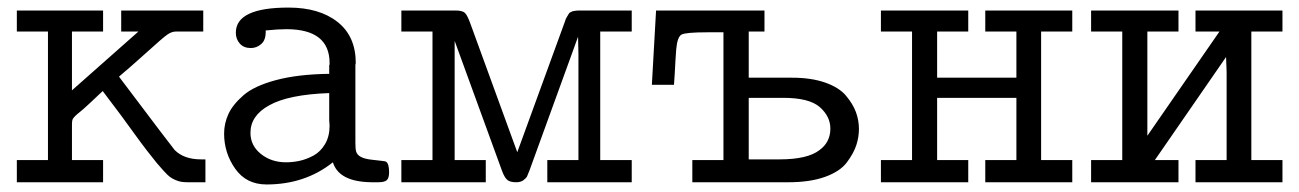

<svg xmlns="http://www.w3.org/2000/svg" viewBox="-20 -486 3465 512"><path d="M24.9 0V-59.1H107.9V-401.9H24.9V-458H254.9V-401.9H171.9V-245.1L349.1 -401.9H303.2V-458H522V-401.9H449.2Q438 -401.9 426.5 -394Q415 -386.2 367.2 -342.8Q327.1 -306.6 297.9 -282.2V-280.8Q441.9 -89.8 445.8 -85.9Q470.7 -61 516.1 -61H527.8V0H481.9Q472.2 0 464.6 -1Q457 -2 448 -5.9Q439 -9.8 432.9 -14.4Q426.8 -19 416.3 -30.5Q405.8 -42 397.5 -52Q389.2 -62 372.6 -83.5Q356 -105 342 -124.5Q328.1 -144 303 -178Q277.8 -211.9 253.9 -243.2Q234.9 -225.1 217.5 -209Q200.2 -192.9 193.1 -187.5Q186 -182.1 179.9 -176Q173.8 -169.9 172.9 -165.5Q171.9 -161.1 171.9 -152.8V-59.1H254.9V0Z M577.6 -129.9Q577.6 -156.7 589.1 -181.9Q600.6 -207 629.2 -231.9Q657.7 -256.8 716.3 -272.5Q774.9 -288.1 857.9 -289.1V-312L858.9 -314Q858.9 -315.9 858.9 -317.9Q858.9 -407.7 744.6 -408.2Q721.7 -408.2 688.5 -404.8Q689.5 -379.9 677 -368.9Q664.6 -357.9 648.9 -357.9Q629.9 -357.9 619.4 -369.9Q608.9 -381.8 608.9 -398.9Q608.9 -465.8 749.5 -465.8Q831.5 -465.8 880.1 -427.5Q928.7 -389.2 928.7 -317.9Q928.7 -316.9 928.2 -315.4Q927.7 -314 927.7 -313V-105Q927.7 -88.9 929.7 -82Q934.6 -64 971.2 -60.1Q1007.8 -56.2 1008.8 -55.2Q1017.6 -50.3 1017.6 -26.9Q1017.6 -10.7 1011.2 -5.4Q1004.9 0 988.8 0H970.7Q883.8 -1 867.7 -53.2Q793.5 5.9 690.9 5.9Q636.7 5.9 607.2 -36.1Q577.6 -78.1 577.6 -129.9ZM647.9 -131.8Q647.9 -97.7 675.8 -75.4Q703.6 -53.2 742.7 -53.2Q760.7 -53.2 778.8 -57.1Q796.9 -61 815.7 -71Q834.5 -81.1 846.7 -101.6Q858.9 -122.1 858.9 -150.9Q858.9 -153.8 858.4 -158.4Q857.9 -163.1 857.9 -165V-237.8Q749 -233.9 697.8 -205.1Q647.9 -177.7 647.9 -131.8Z M1050.3 0V-59.1H1133.3V-401.9H1050.3V-458H1194.3Q1213.4 -458 1220 -451.4Q1226.6 -444.8 1234.4 -422.9L1359.4 -80.1L1484.4 -422.9Q1485.4 -424.8 1486.8 -429.4Q1488.3 -434.1 1488.8 -435.5Q1489.3 -437 1491.5 -440.4Q1493.7 -443.8 1494.1 -444.8Q1494.6 -445.8 1496.6 -449Q1498.5 -452.1 1500 -452.6Q1501.5 -453.1 1503.9 -454.6Q1506.3 -456.1 1509.5 -456.5Q1512.7 -457 1516.1 -457.5Q1519.5 -458 1523.4 -458H1664.6V-401.9H1580.6V-59.1H1664.6V0H1439.5V-59.1H1522.5V-341.8L1521.5 -388.2L1506.3 -346.2L1392.6 -33.2Q1387.7 -20 1385.5 -15.6Q1383.3 -11.2 1376 -5.6Q1368.7 0 1356.4 0Q1340.3 0 1333 -6.1Q1325.7 -12.2 1319.3 -28.8L1192.4 -377V-59.1H1275.4V0Z M1718.3 -259.8 1729.5 -458H2018.6V-401.9H1976.6V-278.8H2092.3Q2143.1 -278.8 2180.2 -265.9Q2217.3 -252.9 2235.8 -231Q2254.4 -209 2262.5 -187Q2270.5 -165 2270.5 -142.1Q2270.5 -120.1 2263.4 -98.6Q2256.3 -77.1 2238.3 -53Q2220.2 -28.8 2180.2 -14.4Q2140.1 0 2082.5 0H1826.2V-59.1H1909.2V-399.9H1867.2Q1808.1 -399.9 1797.1 -393.6Q1786.1 -387.2 1783.2 -354Q1782.2 -339.8 1781.2 -324.5Q1780.3 -309.1 1779.3 -290Q1778.3 -271 1777.3 -259.8ZM1976.6 -61H2058.6Q2133.8 -61 2165.5 -85.9Q2194.3 -106.9 2194.3 -143.1Q2194.3 -175.3 2166.3 -200.2Q2138.2 -225.1 2068.4 -225.1H1976.6Z M2329.1 0V-59.1H2412.1V-401.9H2329.1V-458H2562V-401.9H2479V-278.8H2690.4V-401.9H2607.4V-458H2839.4V-401.9H2756.3V-59.1H2839.4V0H2607.4V-59.1H2690.4V-225.1H2479V-59.1H2562V0Z M2889.6 0V-59.1H2972.7V-401.9H2889.6V-458H3122.6V-401.9H3039.6V-124L3231.9 -401.9H3168V-458H3399.9V-401.9H3316.9V-59.1H3399.9V0H3168V-59.1H3251V-293.9L3249.5 -334L3059.6 -59.1H3122.6V0Z"/></svg>

Font: CMU Concrete
Style: Roman
Weight: 500
Version: Version 0.7.0